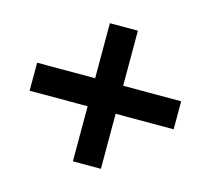

<svg xmlns="http://www.w3.org/2000/svg" viewBox="-101 -820 1032 940"><g transform="rotate(15 415.0 -350.0)"><path d="M50 -279V-421H344V-700H486V-421H780V-279H486V0H344V-279Z"/></g></svg>

Font: Stalinist One
Style: Regular
Weight: 400
Designer: Jovanny Lemonad
Foundry: Alexey Maslov, Jovanny Lemonad
Version: Version 3.004